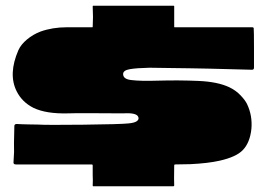

<svg xmlns="http://www.w3.org/2000/svg" viewBox="-20 -648 931 669"><path d="M864 -550Q865 -541 865 -479.5Q865 -418 865 -412Q865 -404 856 -405Q671 -410 646 -410Q624 -410 572 -411Q520 -412 501 -412Q456 -411 432.5 -407Q409 -403 409 -390Q409 -372 438 -369Q469 -365 532 -367Q603 -369 672 -366Q739 -363 779 -344Q802 -333 818.5 -315.5Q835 -298 841 -285Q860 -245 856 -199Q851 -151 826 -125Q803 -101 745 -88Q705 -79 644 -76L590 -75Q587 -75 587 -72Q586 -15 587 -2Q587 1 584 1H305Q303 1 303 -2Q304 -18 303 -39V-72Q303 -75 300 -75H36Q27 -75 27 -81.5Q27 -88 28 -100Q29 -112 29 -118Q28 -138 30 -209Q30 -216 39 -216Q51 -215 80 -214.5Q109 -214 111 -214Q141 -212 270.5 -213.5Q400 -215 428 -218Q449 -220 457 -226Q465 -232 462 -240Q457 -256 409 -253Q400 -253 315 -253.5Q230 -254 217 -253Q141 -251 97 -272Q57 -292 38 -330Q8 -390 44 -473Q53 -493 74 -510.5Q95 -528 121 -538Q163 -553 213 -553H301Q303 -553 303 -554L304 -589L303 -626Q303 -628 305 -628H585Q587 -628 587 -626Q587 -612 587 -593V-554Q587 -553 589 -553H860Q863 -553 864 -550Z"/></svg>

Font: Cubao Free Wide
Style: Wide
Weight: 400
Designer: Aaron Amar
Version: Version 001.001